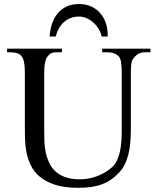

<svg xmlns="http://www.w3.org/2000/svg" viewBox="-20 -899 763 935"><path d="M687 -644.5Q666.5 -644.5 652.6 -636.2Q638.7 -627.9 627.4 -610.8Q621.6 -604 619.4 -586.9Q617.2 -569.8 617.2 -542V-272.5Q617.2 -238.3 614.7 -207.3Q612.3 -176.3 605.7 -149.2Q599.1 -122.1 587.9 -99.1Q576.7 -76.2 559.1 -57.6Q541 -38.6 521.5 -24.9Q502 -11.2 478.5 -2.2Q455.1 6.8 426.3 11.2Q397.5 15.6 360.8 15.6Q293 15.6 247.3 0.5Q201.7 -14.6 172.9 -39.3Q144 -64 129.2 -95.7Q114.3 -127.4 108.2 -160.9Q102.1 -194.3 101.6 -227.1Q101.1 -259.8 101.1 -285.6V-545.4Q101.1 -576.2 97.2 -595.9Q93.3 -615.7 84.5 -625.5Q76.7 -635.7 63.2 -640.1Q49.8 -644.5 29.8 -644.5H14.6V-662.1H281.7V-644.5H256.8Q236.8 -644.5 226.6 -638.2Q216.3 -631.8 207.5 -618.7Q202.1 -608.9 198.7 -591.1Q195.3 -573.2 195.3 -545.4V-256.3Q195.3 -234.9 196.3 -209.2Q197.3 -183.6 202.4 -158.2Q207.5 -132.8 218.3 -108.9Q229 -85 248 -66.4Q267.1 -47.9 296.4 -36.9Q325.7 -25.9 367.7 -25.9Q397.5 -25.9 422.6 -32Q447.8 -38.1 467.8 -47.4Q487.8 -56.6 502.7 -66.9Q517.6 -77.1 526.4 -85.4Q539.1 -97.2 547.4 -113.5Q555.7 -129.9 560.8 -148.2Q565.9 -166.5 568.4 -185.5Q570.8 -204.6 571.8 -221.9Q572.8 -239.3 572.8 -253.4V-545.4Q572.8 -576.2 569.6 -595.7Q566.4 -615.2 559.1 -623.5Q539.6 -644.5 502.4 -644.5H477.5V-662.1H712.4V-644.5ZM475.1 -721.2Q470.7 -741.7 459.7 -759.3Q448.7 -776.9 433.6 -790Q418.5 -803.2 400.9 -810.8Q383.3 -818.4 365.2 -818.4Q342.3 -818.4 323.5 -811Q304.7 -803.7 290.3 -790.5Q275.9 -777.3 266.1 -759.5Q256.3 -741.7 251.5 -721.2H221.7Q223.6 -753.9 233.2 -782.7Q242.7 -811.5 260.3 -833Q277.8 -854.5 303.7 -866.9Q329.6 -879.4 365.2 -879.4Q398.9 -879.4 425.3 -866.9Q451.7 -854.5 469.7 -833Q487.8 -811.5 496.6 -782.7Q505.4 -753.9 504.4 -721.2Z"/></svg>

Font: Doulos SIL Afr
Style: Regular
Weight: 400
Designer: Walt Agee, Victor Gaultney, Peter Martin, Debbi Hosken, Becca Hirsbrunner
Foundry: SIL International
Version: Version 5.000